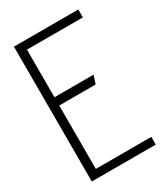

<svg xmlns="http://www.w3.org/2000/svg" viewBox="-175 -782 755 863"><g transform="rotate(-30 202.5 -350.0)"><path d="M41 0H373V-40H85V-369H274L288 -412H85V-659H375V-700H41Z"/></g></svg>

Font: Advent Pro Light
Style: Regular
Weight: 300
Version: Version 3.000